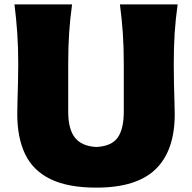

<svg xmlns="http://www.w3.org/2000/svg" viewBox="-20 -838 873 874"><path d="M418.9 16.1Q289.1 16.1 209.7 -22.7Q130.4 -61.5 94.5 -136.2Q58.6 -210.9 58.6 -318.8Q58.6 -340.3 59.6 -376.7Q60.5 -413.1 61.8 -457Q63 -501 63 -543.9Q63 -624 58.6 -687.5Q54.2 -751 45.9 -817.9H308.1Q298.8 -751 294.7 -687.5Q290.5 -624 290.5 -543.9V-329.6Q290.5 -250 321.3 -211.2Q352.1 -172.4 418.5 -168.9Q487.3 -172.4 515.4 -211.2Q543.5 -250 543.5 -330.1V-543.9Q543.5 -624 539.1 -687.5Q534.7 -751 525.9 -817.9H788.6Q779.3 -751 775.1 -687.5Q771 -624 771 -543.9Q771 -501 772 -456.3Q772.9 -411.6 774.2 -375Q775.4 -338.4 775.4 -318.4Q775.4 -152.8 689 -68.4Q602.5 16.1 418.9 16.1Z"/></svg>

Font: Pinar DS4-ExtraBold
Style: Regular
Weight: 800
Designer: Amin Abedi
Version: Version 2.000